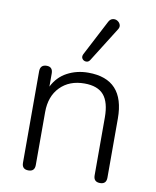

<svg xmlns="http://www.w3.org/2000/svg" viewBox="-86 -828 731 900"><g transform="rotate(10 280.0 -378.0)"><path d="M111 6Q80 6 80 -25V-460Q80 -492 111 -492Q140 -492 140 -460V-398Q164 -446 209 -470Q254 -494 309 -494Q482 -494 482 -306V-25Q482 6 452 6Q421 6 421 -25V-301Q421 -373 392 -407Q363 -441 300 -441Q228 -441 184.5 -396.5Q141 -352 141 -277V-25Q141 6 111 6ZM307 -554Q300 -543 288.5 -543.5Q277 -544 270.5 -553Q264 -562 270 -575L358 -744Q365 -758 377 -761Q389 -764 399.5 -758Q410 -752 414 -741Q418 -730 410 -718Z"/></g></svg>

Font: Nunito Light
Style: Regular
Weight: 300
Designer: Vernon Adams
Foundry: Vernon Adams
Version: Version 3.601; ttfautohint (v1.8.2.53-6de2)